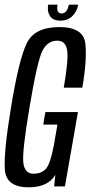

<svg xmlns="http://www.w3.org/2000/svg" viewBox="-20 -795 386 819"><path d="M102.5 4Q6.5 4 0.8 -70.5Q-5 -145 27.5 -340Q60 -538 93.2 -608.8Q126.5 -679.5 233 -679.5Q337 -679.5 344.2 -608Q351.5 -536.5 331 -421H252Q272.5 -539 266.5 -580.2Q260.5 -621.5 223.5 -621.5Q185 -621.5 162.5 -581.5Q140 -541.5 105.5 -335Q74 -147.5 79.5 -100.8Q85 -54 123 -54Q156 -54 175.2 -74.2Q194.5 -94.5 210 -177L225 -263.5H164.5L173.5 -317H312.5L257 0H211L216 -49Q184.5 4 102.5 4ZM237.5 -707Q205.5 -707 193 -726.8Q180.5 -746.5 185.5 -775H225.5Q219 -737.5 242.5 -737.5Q266.5 -737.5 273.5 -775H313.5Q308.5 -746.5 289 -726.8Q269.5 -707 237.5 -707Z"/></svg>

Font: Anybody Condensed Regular
Style: Italic
Weight: 400
Width: 3
Italic angle: -10°
Designer: Tyler Finck
Foundry: Etcetera Type Company
Version: Version 1.010; ttfautohint (v1.8.3) -l 8 -r 50 -G 200 -x 14 